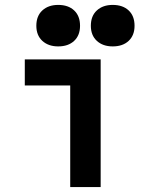

<svg xmlns="http://www.w3.org/2000/svg" viewBox="-20 -762 590 782"><path d="M266 0V-414H81V-520H390V0ZM217 -573Q177 -573 152.5 -595.5Q128 -618 128 -657Q128 -697 152.5 -719.5Q177 -742 217 -742Q258 -742 282 -719.5Q306 -697 306 -657Q306 -618 282 -595.5Q258 -573 217 -573ZM439 -573Q399 -573 374.5 -595.5Q350 -618 350 -657Q350 -697 374.5 -719.5Q399 -742 439 -742Q480 -742 504 -719.5Q528 -697 528 -657Q528 -618 504 -595.5Q480 -573 439 -573Z"/></svg>

Font: M PLUS Code Latin SemiExpanded SemiBold
Style: Regular
Weight: 600
Width: 6
Designer: Coji Morishita
Foundry: UNDERFOREST DESIGN
Version: Version 1.002; ttfautohint (v1.8.3)